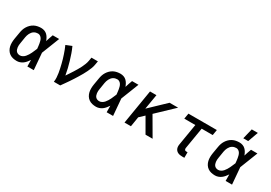

<svg xmlns="http://www.w3.org/2000/svg" viewBox="23 -1632 3554 2516"><g transform="rotate(30 1800.0 -374.0)"><path d="M220 8Q190 8 162 1.5Q134 -5 111 -21Q88 -37 73 -61Q58 -85 51.5 -113Q45 -141 45.5 -171Q46 -201 51 -231L68 -331Q72 -357 80 -382Q88 -407 102.5 -430.5Q117 -454 137 -473.5Q157 -493 181.5 -505.5Q206 -518 232.5 -523Q259 -528 284 -528Q310 -528 334 -519.5Q358 -511 375.5 -494Q393 -477 405 -455.5Q417 -434 425 -411Q433 -438 442.5 -465.5Q452 -493 462 -520H559Q532 -453 506.5 -385.5Q481 -318 454 -252Q460 -189 464.5 -126Q469 -63 475 0H378Q378 -24 377.5 -48.5Q377 -73 377 -98Q363 -77 347 -57.5Q331 -38 311 -23Q291 -8 267 0Q243 8 220 8ZM220 -76Q240 -76 260 -87Q280 -98 294 -114.5Q308 -131 319.5 -149.5Q331 -168 340 -187Q349 -206 357 -225.5Q365 -245 374 -265Q372 -284 370 -302.5Q368 -321 365 -339Q362 -357 357 -375Q352 -393 343 -408Q334 -423 318.5 -433.5Q303 -444 284 -444Q269 -444 253.5 -440Q238 -436 224 -427Q210 -418 199.5 -405Q189 -392 181.5 -377.5Q174 -363 169.5 -348Q165 -333 162 -317L146 -217Q143 -201 142 -185Q141 -169 143 -153.5Q145 -138 150 -123.5Q155 -109 165 -98Q175 -87 189.5 -81.5Q204 -76 220 -76Z M779 0Q784 -33 782 -66Q780 -99 775 -130.5Q770 -162 763 -193Q756 -224 748.5 -255Q741 -286 732 -316.5Q723 -347 713 -376.5Q703 -406 692 -435.5Q681 -465 668 -493L755 -528Q776 -483 792 -436.5Q808 -390 822.5 -342Q837 -294 848.5 -245.5Q860 -197 869 -146Q886 -172 903.5 -197.5Q921 -223 937 -249Q953 -275 969 -301.5Q985 -328 998.5 -355.5Q1012 -383 1023 -411Q1034 -439 1039 -468L1048 -520H1145L1136 -468Q1131 -436 1119 -405Q1107 -374 1092.5 -344Q1078 -314 1061.5 -284.5Q1045 -255 1027 -226Q1009 -197 991 -168.5Q973 -140 953.5 -111.5Q934 -83 914.5 -55.5Q895 -28 875 0Z M1420 8Q1390 8 1362 1.5Q1334 -5 1311 -21Q1288 -37 1273 -61Q1258 -85 1251.5 -113Q1245 -141 1245.5 -171Q1246 -201 1251 -231L1268 -331Q1272 -357 1280 -382Q1288 -407 1302.5 -430.5Q1317 -454 1337 -473.5Q1357 -493 1381.5 -505.5Q1406 -518 1432.5 -523Q1459 -528 1484 -528Q1510 -528 1534 -519.5Q1558 -511 1575.5 -494Q1593 -477 1605 -455.5Q1617 -434 1625 -411Q1633 -438 1642.5 -465.5Q1652 -493 1662 -520H1759Q1732 -453 1706.5 -385.5Q1681 -318 1654 -252Q1660 -189 1664.5 -126Q1669 -63 1675 0H1578Q1578 -24 1577.5 -48.5Q1577 -73 1577 -98Q1563 -77 1547 -57.5Q1531 -38 1511 -23Q1491 -8 1467 0Q1443 8 1420 8ZM1420 -76Q1440 -76 1460 -87Q1480 -98 1494 -114.5Q1508 -131 1519.5 -149.5Q1531 -168 1540 -187Q1549 -206 1557 -225.5Q1565 -245 1574 -265Q1572 -284 1570 -302.5Q1568 -321 1565 -339Q1562 -357 1557 -375Q1552 -393 1543 -408Q1534 -423 1518.5 -433.5Q1503 -444 1484 -444Q1469 -444 1453.5 -440Q1438 -436 1424 -427Q1410 -418 1399.5 -405Q1389 -392 1381.5 -377.5Q1374 -363 1369.5 -348Q1365 -333 1362 -317L1346 -217Q1343 -201 1342 -185Q1341 -169 1343 -153.5Q1345 -138 1350 -123.5Q1355 -109 1365 -98Q1375 -87 1389.5 -81.5Q1404 -76 1420 -76Z M2166 0 2041 -217 1969 -149 1945 0H1848L1934 -520H2031L1993 -294L2230 -520H2359L2109 -282L2273 0Z M2758 8H2726Q2709 8 2692.5 5.5Q2676 3 2661.5 -3.5Q2647 -10 2636 -21Q2625 -32 2619 -46.5Q2613 -61 2612 -77.5Q2611 -94 2614 -111L2668 -436H2501L2515 -520H2945L2931 -436H2764L2710 -111Q2709 -104 2710.5 -97Q2712 -90 2716 -85Q2720 -80 2726.5 -78Q2733 -76 2740 -76H2758Z M3220 8Q3190 8 3162 1.5Q3134 -5 3111 -21Q3088 -37 3073 -61Q3058 -85 3051.5 -113Q3045 -141 3045.5 -171Q3046 -201 3051 -231L3068 -331Q3072 -357 3080 -382Q3088 -407 3102.5 -430.5Q3117 -454 3137 -473.5Q3157 -493 3181.5 -505.5Q3206 -518 3232.5 -523Q3259 -528 3284 -528Q3310 -528 3334 -519.5Q3358 -511 3375.5 -494Q3393 -477 3405 -455.5Q3417 -434 3425 -411Q3433 -438 3442.5 -465.5Q3452 -493 3462 -520H3559Q3532 -453 3506.5 -385.5Q3481 -318 3454 -252Q3460 -189 3464.5 -126Q3469 -63 3475 0H3378Q3378 -24 3377.5 -48.5Q3377 -73 3377 -98Q3363 -77 3347 -57.5Q3331 -38 3311 -23Q3291 -8 3267 0Q3243 8 3220 8ZM3220 -76Q3240 -76 3260 -87Q3280 -98 3294 -114.5Q3308 -131 3319.5 -149.5Q3331 -168 3340 -187Q3349 -206 3357 -225.5Q3365 -245 3374 -265Q3372 -284 3370 -302.5Q3368 -321 3365 -339Q3362 -357 3357 -375Q3352 -393 3343 -408Q3334 -423 3318.5 -433.5Q3303 -444 3284 -444Q3269 -444 3253.5 -440Q3238 -436 3224 -427Q3210 -418 3199.5 -405Q3189 -392 3181.5 -377.5Q3174 -363 3169.5 -348Q3165 -333 3162 -317L3146 -217Q3143 -201 3142 -185Q3141 -169 3143 -153.5Q3145 -138 3150 -123.5Q3155 -109 3165 -98Q3175 -87 3189.5 -81.5Q3204 -76 3220 -76ZM3299 -600 3337 -756H3429L3373 -600Z"/></g></svg>

Font: Iosevka Aile Medium
Style: Italic
Weight: 500
Italic angle: -9°
Designer: Belleve Invis
Foundry: Belleve Invis
Version: Version 31.1.0; ttfautohint (v1.8.4)